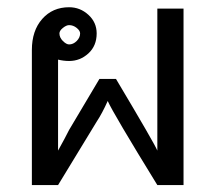

<svg xmlns="http://www.w3.org/2000/svg" viewBox="-20 -540 610 544"><path d="M500 -15.6H425.8Q300.8 -218.8 285.2 -253.9Q269.5 -218.8 253.9 -195.3L144.5 -15.6H70.3V-398.4Q70.3 -453.1 99.6 -486.3Q128.9 -519.5 175.8 -519.5Q207 -519.5 230.5 -498Q253.9 -476.6 253.9 -445.3Q253.9 -410.2 230.5 -388.7Q207 -367.2 175.8 -367.2Q160.2 -367.2 144.5 -371.1V-113.3Q164.1 -148.4 175.8 -171.9L261.7 -316.4H308.6Q418 -132.8 425.8 -113.3V-515.6H500ZM175.8 -414.1Q187.5 -414.1 197.3 -423.8Q207 -433.6 207 -445.3Q207 -453.1 197.3 -460.9Q187.5 -468.8 175.8 -468.8Q168 -468.8 158.2 -460.9Q148.4 -453.1 148.4 -445.3Q148.4 -433.6 158.2 -423.8Q168 -414.1 175.8 -414.1Z"/></svg>

Font: 和音 by 宁静之雨，公众号njzyshare
Style: Regular
Weight: 400
Designer: Steve Matteson
Foundry: Ascender Corporation
Version: Version 6.00;June 8, 2018;FontCreator 11.0.0.2388 32-bit